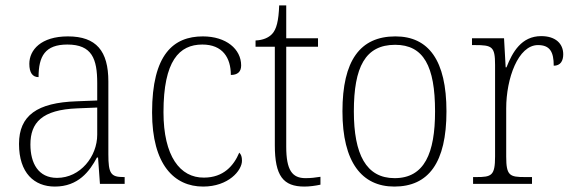

<svg xmlns="http://www.w3.org/2000/svg" viewBox="-20 -677 2108 707"><path d="M182 10C268 10 310 -46 337 -97H341L348 0H439V-25H435C388 -25 379 -38 379 -109V-377C379 -489 335 -543 230 -543C131 -543 88 -493 88 -442C88 -409 100 -393 122 -393C122 -470 146 -513 228 -513C319 -513 338 -460 338 -371V-307L262 -304C117 -299 50 -252 50 -147C50 -40 106 10 182 10ZM190 -22C121 -22 92 -76 92 -145C92 -225 134 -273 265 -278L338 -281V-181C338 -101 276 -22 190 -22Z M728 10C821 10 871 -49 871 -85C871 -100 868 -108 861 -115C841 -67 803 -23 731 -23C643 -22 582 -102 582 -264C582 -453 640 -513 725 -513C800 -513 830 -464 830 -401C854 -401 868 -412 868 -436C868 -496 813 -543 727 -543C619 -543 540 -477 540 -263C540 -70 622 10 728 10Z M1101 10C1120 10 1142 7 1160 3V-26C1140 -23 1126 -21 1105 -21C1056 -21 1034 -50 1034 -137V-505H1151V-536H1034V-657H1008C1006 -600 998 -569 982 -552C969 -538 948 -529 921 -528V-505H992V-142C992 -29 1023 10 1101 10Z M1432 10C1558 10 1624 -78 1624 -267C1624 -455 1558 -543 1436 -543C1306 -543 1241 -454 1241 -267C1241 -79 1313 10 1432 10ZM1433 -21C1328 -21 1283 -109 1283 -267C1283 -430 1325 -512 1435 -512C1540 -512 1582 -433 1582 -267C1582 -113 1543 -21 1433 -21Z M1722 0H1939V-25H1913C1857 -25 1844 -30 1844 -100V-278C1844 -388 1888 -511 1961 -511C2005 -511 2019 -486 2019 -435C2044 -435 2054 -453 2054 -477C2054 -516 2026 -544 1973 -544C1900 -544 1867 -485 1845 -429H1842L1836 -536H1718V-511H1728C1792 -511 1803 -506 1803 -438V-101C1803 -30 1790 -25 1734 -25H1722Z"/></svg>

Font: Noto Serif Myanmar SemiCondensed ExtraLight
Style: Regular
Weight: 200
Width: 4
Designer: Ben Mitchell and the Monotype Design Team
Foundry: Monotype Imaging Inc.
Version: Version 2.106